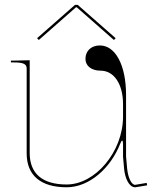

<svg xmlns="http://www.w3.org/2000/svg" viewBox="-20 -770 650 792"><path d="M140 -605 293.5 -740H296.5L450 -605L457 -612.5L300.5 -750H289.5L133 -612.5ZM25 -520V-512.5H37.5C76 -512.5 90 -506 90 -487.5V-137.5C90 -46.5 148 2.5 255 2.5C348.5 2.5 436.5 -76.5 476 -177.5C479.5 -186.5 482 -190 484 -190C486.5 -190 487.5 -183 487.5 -174.5V-124L492 -73.5C495.5 -36.5 511.5 2.5 537.5 2.5H538.5L587 -5.5L585 -15.5L537 -7.5C522 -8 508 -37.5 504.5 -74.5L500 -124.5V-378C500 -500.5 456.5 -582.5 392 -582.5C356 -582.5 332.5 -560 332.5 -527C332.5 -498 357.5 -478.5 395 -478.5C450.5 -478.5 487.5 -423 487.5 -340V-289C487.5 -144 373 -9 255 -9C154 -9 102.5 -54.5 102.5 -139V-521.5L37.5 -520Z"/></svg>

Font: ZnikomitNo24
Style: Regular
Weight: 500
Designer: gluk
Foundry: gluk
Version: Version 0.55